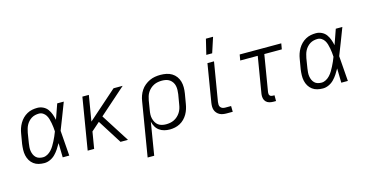

<svg xmlns="http://www.w3.org/2000/svg" viewBox="-92 -1201 3584 1864"><g transform="rotate(-15 1700.0 -269.0)"><path d="M218 8Q189 8 161.5 1.5Q134 -5 112 -21.5Q90 -38 76 -61.5Q62 -85 56 -112.5Q50 -140 51 -169.5Q52 -199 56 -228L73 -328Q77 -354 85.5 -379Q94 -404 108 -428Q122 -452 141.5 -471.5Q161 -491 185.5 -504.5Q210 -518 236 -523Q262 -528 288 -528Q319 -528 346.5 -514.5Q374 -501 391 -477.5Q408 -454 418 -426Q428 -398 434 -369Q447 -407 460.5 -444.5Q474 -482 487 -520H553Q527 -454 502 -387Q477 -320 450 -254Q456 -191 459.5 -127Q463 -63 469 0H403Q402 -36 401.5 -72Q401 -108 400 -144Q385 -117 367.5 -90.5Q350 -64 328 -41.5Q306 -19 276.5 -5.5Q247 8 218 8ZM219 -50Q242 -50 264 -62Q286 -74 303 -92.5Q320 -111 332.5 -132Q345 -153 356 -174.5Q367 -196 377 -218.5Q387 -241 395 -263Q394 -285 391.5 -306.5Q389 -328 385 -349.5Q381 -371 375 -391.5Q369 -412 358 -429.5Q347 -447 329 -458.5Q311 -470 289 -470Q270 -470 250.5 -465.5Q231 -461 214 -450.5Q197 -440 183 -424.5Q169 -409 160 -391.5Q151 -374 146 -355.5Q141 -337 137 -318L121 -218Q118 -199 116.5 -179Q115 -159 118 -140Q121 -121 128.5 -104Q136 -87 149 -74Q162 -61 180.5 -55.5Q199 -50 219 -50Z M984 0 831 -242 747 -168 719 0H654L740 -520H805L762 -263L1053 -520H1145L878 -284L1059 0Z M1199 215 1289 -328Q1293 -355 1302.5 -381.5Q1312 -408 1328 -432.5Q1344 -457 1367.5 -476Q1391 -495 1417 -507Q1443 -519 1470.5 -523.5Q1498 -528 1525 -528Q1556 -528 1585.5 -522Q1615 -516 1639.5 -501Q1664 -486 1681 -463Q1698 -440 1706 -412Q1714 -384 1714 -353.5Q1714 -323 1709 -292L1692 -192Q1688 -167 1680 -141.5Q1672 -116 1658.5 -92.5Q1645 -69 1625.5 -49Q1606 -29 1581.5 -16Q1557 -3 1531 2.5Q1505 8 1480 8Q1450 8 1423 1Q1396 -6 1374 -22Q1352 -38 1338.5 -62Q1325 -86 1319 -113L1265 215ZM1456 -50Q1476 -50 1496.5 -53.5Q1517 -57 1536.5 -66.5Q1556 -76 1572.5 -91Q1589 -106 1600.5 -124Q1612 -142 1618.5 -161.5Q1625 -181 1628 -202L1645 -302Q1648 -323 1648.5 -344Q1649 -365 1645 -384.5Q1641 -404 1630 -421Q1619 -438 1603 -449.5Q1587 -461 1567 -465.5Q1547 -470 1526 -470Q1506 -470 1485 -466.5Q1464 -463 1444.5 -453.5Q1425 -444 1408.5 -429Q1392 -414 1380.5 -396Q1369 -378 1363 -358.5Q1357 -339 1353 -318L1338 -225Q1334 -204 1333 -182Q1332 -160 1337 -140Q1342 -120 1352 -102Q1362 -84 1378 -72Q1394 -60 1414.5 -55Q1435 -50 1456 -50Z M2112 0H2050Q2032 0 2014 -3Q1996 -6 1980.5 -14.5Q1965 -23 1953.5 -36.5Q1942 -50 1936.5 -66.5Q1931 -83 1931 -101.5Q1931 -120 1934 -139L1997 -520H2063L1998 -130Q1996 -116 1996.5 -102.5Q1997 -89 2004.5 -78.5Q2012 -68 2024 -63Q2036 -58 2050 -58H2111ZM2007 -600 2044 -753H2116L2066 -600Z M2545 8H2519Q2498 8 2478 2.5Q2458 -3 2444.5 -17.5Q2431 -32 2427 -52.5Q2423 -73 2426 -94L2487 -462H2311L2321 -520H2739L2729 -462H2553L2492 -94Q2491 -85 2492 -76.5Q2493 -68 2498.5 -61.5Q2504 -55 2512 -52.5Q2520 -50 2529 -50H2545Z M3018 8Q2989 8 2961.5 1.5Q2934 -5 2912 -21.5Q2890 -38 2876 -61.5Q2862 -85 2856 -112.5Q2850 -140 2851 -169.5Q2852 -199 2856 -228L2873 -328Q2877 -354 2885.5 -379Q2894 -404 2908 -428Q2922 -452 2941.5 -471.5Q2961 -491 2985.5 -504.5Q3010 -518 3036 -523Q3062 -528 3088 -528Q3119 -528 3146.5 -514.5Q3174 -501 3191 -477.5Q3208 -454 3218 -426Q3228 -398 3234 -369Q3247 -407 3260.5 -444.5Q3274 -482 3287 -520H3353Q3327 -454 3302 -387Q3277 -320 3250 -254Q3256 -191 3259.5 -127Q3263 -63 3269 0H3203Q3202 -36 3201.5 -72Q3201 -108 3200 -144Q3185 -117 3167.5 -90.5Q3150 -64 3128 -41.5Q3106 -19 3076.5 -5.5Q3047 8 3018 8ZM3019 -50Q3042 -50 3064 -62Q3086 -74 3103 -92.5Q3120 -111 3132.5 -132Q3145 -153 3156 -174.5Q3167 -196 3177 -218.5Q3187 -241 3195 -263Q3194 -285 3191.5 -306.5Q3189 -328 3185 -349.5Q3181 -371 3175 -391.5Q3169 -412 3158 -429.5Q3147 -447 3129 -458.5Q3111 -470 3089 -470Q3070 -470 3050.5 -465.5Q3031 -461 3014 -450.5Q2997 -440 2983 -424.5Q2969 -409 2960 -391.5Q2951 -374 2946 -355.5Q2941 -337 2937 -318L2921 -218Q2918 -199 2916.5 -179Q2915 -159 2918 -140Q2921 -121 2928.5 -104Q2936 -87 2949 -74Q2962 -61 2980.5 -55.5Q2999 -50 3019 -50Z"/></g></svg>

Font: Iosevka Aile Light
Style: Italic
Weight: 300
Italic angle: -9°
Designer: Belleve Invis
Foundry: Belleve Invis
Version: Version 31.1.0; ttfautohint (v1.8.4)